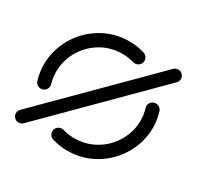

<svg xmlns="http://www.w3.org/2000/svg" viewBox="-119 -655 810 791"><g transform="rotate(30 286.5 -259.5)"><path d="M27.4 -28.5Q27.4 -40.4 35.9 -48.9L497 -510Q505.6 -518.5 517 -518.5Q528.9 -518.5 537.4 -510.2Q545.9 -501.9 545.9 -490Q545.9 -478.1 537.4 -469.6L76.3 -8.5Q67.8 0 55.9 0Q44.4 0 35.9 -8.5Q27.4 -17 27.4 -28.5ZM37 -189.3Q26.7 -224.4 26.7 -259.6Q26.7 -327.8 60.9 -387.4Q95.2 -447 154.6 -482.8Q214.1 -518.5 285.9 -518.5Q321.9 -518.5 356.3 -508.1Q365.9 -505.9 372.2 -498Q378.5 -490 378.5 -479.6Q378.5 -467.4 369.8 -459.1Q361.1 -450.7 349.3 -450.7Q344.4 -450.7 342.2 -451.5Q315.2 -459.6 285.9 -459.6Q230.4 -459.6 184.4 -432Q138.5 -404.4 112 -358.3Q85.6 -312.2 85.6 -259.6Q85.6 -231.9 93.7 -203.3Q94.8 -199.6 94.8 -195.9Q94.8 -184.4 86.3 -175.7Q77.8 -167 65.6 -167Q55.2 -167 47.2 -173.3Q39.3 -179.6 37 -189.3ZM217 -10.4Q207 -12.6 200.7 -20.6Q194.4 -28.5 194.4 -38.9Q194.4 -51.1 203.1 -59.4Q211.9 -67.8 223.7 -67.8Q228.5 -67.8 230.7 -67Q257.8 -58.9 287 -58.9Q342.6 -58.9 388.7 -86.5Q434.8 -114.1 461.3 -160.2Q487.8 -206.3 487.8 -258.9Q487.8 -287.4 479.3 -315.2Q478.1 -319.3 478.1 -322.6Q478.1 -334.1 486.7 -342.8Q495.2 -351.5 507.4 -351.5Q517.8 -351.5 525.7 -345.2Q533.7 -338.9 535.9 -329.3Q546.7 -294.8 546.7 -258.9Q546.7 -190.7 512.4 -131.1Q478.1 -71.5 418.5 -35.7Q358.9 0 287 0Q250.7 0 217 -10.4Z"/></g></svg>

Font: 26F Galaxy Hebrew Medium
Style: Regular
Weight: 500
Designer: C₂₉H₂₅N₃O₅
Version: Version 1.000